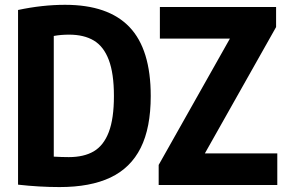

<svg xmlns="http://www.w3.org/2000/svg" viewBox="-20 -769 1192 798"><path d="M55 -1.5V-727.5Q156 -749 250.5 -749Q430 -749 518.2 -656.5Q606.5 -564 606.5 -370Q606.5 -238 564.8 -154.5Q523 -71 439.2 -31.2Q355.5 8.5 227.5 8.5Q144 8.5 55 -1.5ZM453.5 -370Q453.5 -463.5 432.2 -519.8Q411 -576 370 -600.5Q329 -625 267 -625Q232.5 -625 203.5 -619.5V-118Q237 -116 266 -116Q329 -116 370 -140.2Q411 -164.5 432.2 -220.2Q453.5 -276 453.5 -370ZM831.5 -131.5H1132.5V0H639.5V-83.5L935.5 -608.5H644.5V-740H1127.5V-656.5Z"/></svg>

Font: Encode Sans Condensed
Style: Bold
Weight: 700
Width: 3
Designer: Multiple Designers
Foundry: Impallari Type
Version: Version 2.000